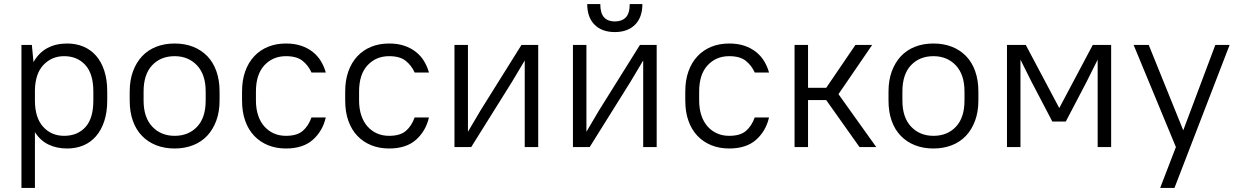

<svg xmlns="http://www.w3.org/2000/svg" viewBox="-20 -720 6065 940"><path d="M309 7Q257 7 217 -12.5Q177 -32 151 -73V200H85V-500H136L144 -416Q170 -462 211.5 -484.5Q253 -507 309 -507Q352 -507 388 -492Q424 -477 450 -447.5Q476 -418 490.5 -374Q505 -330 505 -272V-228Q505 -171 490.5 -127Q476 -83 450 -53Q424 -23 388 -8Q352 7 309 7ZM294 -55Q359 -55 398 -97.5Q437 -140 437 -228V-272Q437 -359 397.5 -402Q358 -445 294 -445Q234 -445 193.5 -403Q153 -361 151 -280V-228Q151 -144 191 -99.5Q231 -55 294 -55Z M835 7Q785 7 744.5 -9Q704 -25 675 -55Q646 -85 630.5 -128.5Q615 -172 615 -228V-272Q615 -327 631 -370.5Q647 -414 675.5 -444.5Q704 -475 744.5 -491Q785 -507 835 -507Q885 -507 925.5 -491Q966 -475 995 -445Q1024 -415 1039.5 -371Q1055 -327 1055 -272V-228Q1055 -173 1039 -129.5Q1023 -86 994.5 -55.5Q966 -25 925 -9Q884 7 835 7ZM835 -55Q903 -55 945 -99.5Q987 -144 987 -228V-272Q987 -355 944.5 -400Q902 -445 835 -445Q767 -445 725 -400.5Q683 -356 683 -272V-228Q683 -145 725.5 -100Q768 -55 835 -55Z M1380 7Q1332 7 1292.5 -9Q1253 -25 1224.5 -55Q1196 -85 1180.5 -128.5Q1165 -172 1165 -228V-272Q1165 -327 1180.5 -370.5Q1196 -414 1224.5 -444.5Q1253 -475 1292.5 -491Q1332 -507 1380 -507Q1422 -507 1454.5 -496Q1487 -485 1511.5 -465.5Q1536 -446 1551.5 -420Q1567 -394 1575 -365H1505Q1490 -399 1461.5 -422Q1433 -445 1380 -445Q1316 -445 1274.5 -400.5Q1233 -356 1233 -272V-228Q1233 -187 1244 -154.5Q1255 -122 1275 -100Q1295 -78 1321.5 -66.5Q1348 -55 1380 -55Q1434 -55 1462 -79Q1490 -103 1505 -145H1575Q1560 -79 1512 -36Q1464 7 1380 7Z M1885 7Q1837 7 1797.5 -9Q1758 -25 1729.5 -55Q1701 -85 1685.5 -128.5Q1670 -172 1670 -228V-272Q1670 -327 1685.5 -370.5Q1701 -414 1729.5 -444.5Q1758 -475 1797.5 -491Q1837 -507 1885 -507Q1927 -507 1959.5 -496Q1992 -485 2016.5 -465.5Q2041 -446 2056.5 -420Q2072 -394 2080 -365H2010Q1995 -399 1966.5 -422Q1938 -445 1885 -445Q1821 -445 1779.5 -400.5Q1738 -356 1738 -272V-228Q1738 -187 1749 -154.5Q1760 -122 1780 -100Q1800 -78 1826.5 -66.5Q1853 -55 1885 -55Q1939 -55 1967 -79Q1995 -103 2010 -145H2080Q2065 -79 2017 -36Q1969 7 1885 7Z M2549 -424 2487 -320 2287 0H2205V-500H2271V-75L2333 -180L2533 -500H2615V0H2549Z M3129 -424 3067 -320 2867 0H2785V-500H2851V-75L2913 -180L3113 -500H3195V0H3129ZM2990 -563Q2927 -563 2891 -599Q2855 -635 2855 -700H2919Q2919 -655 2937.5 -635Q2956 -615 2990 -615Q3025 -615 3044 -635Q3063 -655 3063 -700H3125Q3125 -635 3089 -599Q3053 -563 2990 -563Z M3550 7Q3502 7 3462.5 -9Q3423 -25 3394.5 -55Q3366 -85 3350.5 -128.5Q3335 -172 3335 -228V-272Q3335 -327 3350.5 -370.5Q3366 -414 3394.5 -444.5Q3423 -475 3462.5 -491Q3502 -507 3550 -507Q3592 -507 3624.5 -496Q3657 -485 3681.5 -465.5Q3706 -446 3721.5 -420Q3737 -394 3745 -365H3675Q3660 -399 3631.5 -422Q3603 -445 3550 -445Q3486 -445 3444.5 -400.5Q3403 -356 3403 -272V-228Q3403 -187 3414 -154.5Q3425 -122 3445 -100Q3465 -78 3491.5 -66.5Q3518 -55 3550 -55Q3604 -55 3632 -79Q3660 -103 3675 -145H3745Q3730 -79 3682 -36Q3634 7 3550 7Z M4025 -230H3936V0H3870V-500H3936V-290H4025L4168 -500H4250L4085 -259L4270 0H4188Z M4550 7Q4500 7 4459.5 -9Q4419 -25 4390 -55Q4361 -85 4345.5 -128.5Q4330 -172 4330 -228V-272Q4330 -327 4346 -370.5Q4362 -414 4390.5 -444.5Q4419 -475 4459.5 -491Q4500 -507 4550 -507Q4600 -507 4640.5 -491Q4681 -475 4710 -445Q4739 -415 4754.5 -371Q4770 -327 4770 -272V-228Q4770 -173 4754 -129.5Q4738 -86 4709.5 -55.5Q4681 -25 4640 -9Q4599 7 4550 7ZM4550 -55Q4618 -55 4660 -99.5Q4702 -144 4702 -228V-272Q4702 -355 4659.5 -400Q4617 -445 4550 -445Q4482 -445 4440 -400.5Q4398 -356 4398 -272V-228Q4398 -145 4440.5 -100Q4483 -55 4550 -55Z M5030 -320 4976 -428V0H4910V-500H5002L5166 -191L5330 -500H5420V0H5354V-428L5300 -320L5198 -125H5132Z M5737 0 5530 -500H5604L5773 -82L5930 -500H6000L5730 200H5660Z"/></svg>

Font: PT Root UI Web
Style: Regular
Weight: 400
Designer: Vitaly Kuzmin
Foundry: ParaType Ltd.
Version: Version 1.000W